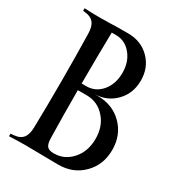

<svg xmlns="http://www.w3.org/2000/svg" viewBox="-176 -839 866 946"><g transform="rotate(30 257.0 -366.0)"><path d="M105 -632.3Q104.5 -672.9 88.6 -692.9Q72.8 -712.9 40.5 -716.3L26.9 -717.8V-732.4Q69.8 -730 116.2 -730Q139.2 -730 171.4 -731Q195.3 -732.4 274.9 -732.4Q348.6 -732.4 397 -684.1Q445.3 -635.7 445.3 -562Q445.3 -487.8 397 -439.5Q351.1 -392.6 282.2 -390.6H299.3Q383.8 -390.6 439 -335.4Q494.1 -280.3 494.1 -195.8Q494.1 -110.8 439 -55.7Q384.3 0 299.3 0Q253.4 0 199.5 -1.2Q145.5 -2.4 115.2 -2.4Q72.3 -2.4 19.5 0V-14.6L40.5 -16.6Q72.8 -19.5 88.6 -39.6Q104.5 -59.6 105 -100.1Q107.9 -227.1 107.9 -366.2Q107.9 -505.4 105 -632.3ZM250 -366.2H199.7Q199.7 -228 202.6 -98.1Q203.1 -61 214.8 -48.8Q226.6 -37.1 250 -37.1H253.4Q313 -37.1 354 -83.5Q395.5 -129.9 395.5 -202.1Q395.5 -273.4 354 -319.3Q312.5 -366.2 250 -366.2ZM199.7 -403.8H226.1Q278.3 -403.8 313 -444.8Q347.7 -486.8 347.7 -549.8Q347.7 -612.3 313 -653.8Q278.8 -695.3 226.1 -695.3H202.6Q199.7 -537.1 199.7 -403.8Z"/></g></svg>

Font: Flanker
Style: Regular
Weight: 400
Designer: Flanker
Foundry: Flanker
Version: Version 2.027